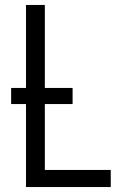

<svg xmlns="http://www.w3.org/2000/svg" viewBox="-20 -755 515 775"><path d="M85 0V-335H25V-400H85V-735H161V-400H273V-335H161V-69H427V0Z"/></svg>

Font: Iosevka QP
Style: Regular
Weight: 400
Designer: Belleve Invis
Foundry: Belleve Invis
Version: Version 20.0.0; ttfautohint (v1.8.4)